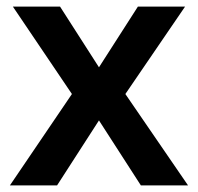

<svg xmlns="http://www.w3.org/2000/svg" viewBox="-20 -562 600 582"><path d="M198 -277 19 -542H162L280 -358L398 -542H541L360 -277L550 0H407L280 -197L153 0H10Z"/></svg>

Font: Noto Sans Gujarati UI SemiBold
Style: Regular
Weight: 600
Designer: Jelle Bosma - Monotype Design Team, Universal Thirst
Foundry: Monotype Imaging Inc.
Version: Version 2.106; ttfautohint (v1.8.4.7-5d5b)